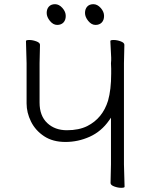

<svg xmlns="http://www.w3.org/2000/svg" viewBox="-20 -889 719 917"><path d="M466 -781.5Q455 -770 436 -770Q417 -770 401.5 -789Q386 -808 386 -827Q386 -846 396.5 -857.5Q407 -869 426 -869Q445 -869 461 -851Q477 -833 477 -813Q477 -793 466 -781.5ZM283 -781.5Q272 -770 253 -770Q234 -770 218.5 -789Q203 -808 203 -827Q203 -846 213.5 -857.5Q224 -869 243 -869Q262 -869 278 -851Q294 -833 294 -813Q294 -793 283 -781.5ZM107 -587 104 -693Q104 -698 120 -698Q136 -698 153.5 -691.5Q171 -685 171 -675L169 -587V-399Q169 -336 205.5 -301.5Q242 -267 299.5 -267Q357 -267 397 -287Q470 -324 496 -408Q511 -461 511 -537V-561Q511 -574 510 -587Q511 -594 511 -601V-614L507 -693Q507 -698 523 -698Q539 -698 556.5 -691.5Q574 -685 574 -675L572 -587V-104L575 3Q575 8 559 8Q543 8 525.5 1.5Q508 -5 508 -15L510 -104V-327L501 -314Q464 -261 408.5 -236Q353 -211 292.5 -211Q232 -211 190.5 -238.5Q149 -266 128 -308.5Q107 -351 107 -395Z"/></svg>

Font: Moon Stars Kai T Light
Style: Regular
Weight: 300
Designer: GuiWonder
Version: Version 1.101